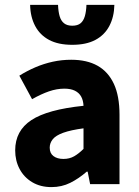

<svg xmlns="http://www.w3.org/2000/svg" viewBox="-20 -752 567 784"><path d="M190 12Q145 12 111.5 -8Q78 -28 60 -62Q42 -96 42 -138Q42 -218 108 -261.5Q174 -305 321 -320Q320 -342 311.5 -357.5Q303 -373 286 -381.5Q269 -390 243 -390Q212 -390 180 -379Q148 -368 111 -347L59 -443Q91 -463 125 -477.5Q159 -492 195.5 -500Q232 -508 271 -508Q335 -508 378.5 -483.5Q422 -459 445 -409.5Q468 -360 468 -283V0H348L338 -51H334Q302 -23 267 -5.5Q232 12 190 12ZM239 -103Q264 -103 283 -114Q302 -125 321 -144V-228Q269 -221 238.5 -210Q208 -199 195.5 -183.5Q183 -168 183 -149Q183 -126 198.5 -114.5Q214 -103 239 -103ZM275 -569Q218 -569 180.5 -589Q143 -609 123.5 -646Q104 -683 103 -732H217Q218 -705 223.5 -686Q229 -667 241.5 -657Q254 -647 275 -647Q297 -647 309 -657Q321 -667 326.5 -686Q332 -705 333 -732H447Q446 -683 426.5 -646Q407 -609 369.5 -589Q332 -569 275 -569Z"/></svg>

Font: Source Sans 3
Style: Bold
Weight: 700
Designer: Paul D. Hunt
Foundry: Adobe
Version: Version 3.052;hotconv 1.1.0;makeotfexe 2.6.0